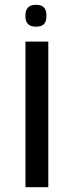

<svg xmlns="http://www.w3.org/2000/svg" viewBox="-20 -779 305 799"><path d="M86 -606H181V0H86ZM130 -668Q107 -668 96.5 -679Q86 -690 86 -708V-719Q86 -736 96.5 -747.5Q107 -759 130 -759Q153 -759 163 -747.5Q173 -736 173 -719V-708Q173 -690 163 -679Q153 -668 130 -668Z"/></svg>

Font: IBM Plex Sans Hebrew Text
Style: Regular
Weight: 450
Designer: Mike Abbink, Paul van der Laan, Pieter van Rosmalen, Yanek Iontef
Foundry: Bold Monday
Version: Version 1.2